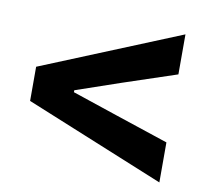

<svg xmlns="http://www.w3.org/2000/svg" viewBox="-59 -668 618 581"><g transform="rotate(10 250.0 -377.5)"><path d="M466 -150V-273L301 -328L164 -374V-380L301 -427L466 -482V-605L38 -430V-325Z"/></g></svg>

Font: Noto Sans Mono CJK TC
Style: Bold
Weight: 700
Designer: Ryoko NISHIZUKA 西塚涼子 (kana, bopomofo & ideographs); Paul D. Hunt (Latin, Greek & Cyrillic); Sandoll Communications 산돌커뮤니
Foundry: Adobe
Version: Version 2.004;hotconv 1.0.118;makeotfexe 2.5.65603